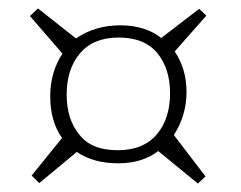

<svg xmlns="http://www.w3.org/2000/svg" viewBox="-20 -563 570 455"><path d="M55 -147C55 -147 73 -129 73 -129C73 -129 162 -203 162 -203C162 -203 162 -203 162 -203C188 -185 221 -176 260 -176C299 -176 330 -186 355 -205C355 -205 449 -128 449 -128C449 -128 467 -145 467 -145C467 -145 392 -243 392 -243C392 -243 392 -243 392 -243C412 -274 422 -308 422 -345C422 -381 413 -413 394 -441C394 -441 469 -526 469 -526C469 -526 452 -542 452 -542C452 -542 362 -473 362 -473C362 -473 362 -473 362 -473C337 -493 304 -503 265 -503C226 -503 191 -493 160 -472C160 -472 70 -543 70 -543C70 -543 51 -525 51 -525C51 -525 128 -436 128 -436C128 -436 128 -436 128 -436C109 -407 99 -373 99 -335C99 -296 108 -263 127 -236C127 -236 55 -147 55 -147ZM261 -474C302 -474 332 -462 353 -437C373 -412 383 -381 383 -342C383 -303 373 -270 352 -245C331 -220 300 -207 259 -207C218 -207 187 -219 168 -244C148 -268 138 -300 138 -339C138 -378 148 -411 169 -436C190 -461 220 -474 261 -474Z"/></svg>

Font: Abril Fatface Utterance
Style: Regular
Weight: 500
Designer: Veronika Burian, Jos Scaglione
Foundry: TypeTogether
Version: ""